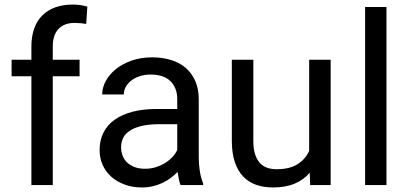

<svg xmlns="http://www.w3.org/2000/svg" viewBox="-20 -803 1775 833"><path d="M116.2 0V-472.2H30.3V-543.9H116.2V-601.6Q116.2 -645 128.4 -679.2Q140.6 -713.4 163.8 -736.3Q187 -759.3 220.2 -771.2Q253.4 -783.2 295.4 -783.2Q327.6 -783.2 358.9 -774.4L354 -699.2Q343.3 -701.2 330.1 -702.4Q316.9 -703.6 303.7 -703.6Q258.3 -703.6 233.6 -677.2Q209 -650.9 209 -601.6V-543.9H325.2V-472.2H209V0Z M763.7 0Q758.8 -10.3 755.9 -25.4Q752.9 -40.5 750.5 -57.1Q737.8 -43.9 721.4 -31.5Q705.1 -19 685.5 -9.8Q666 -0.5 643.6 4.9Q621.1 10.3 595.7 10.3Q554.2 10.3 520.3 -2.4Q486.3 -15.1 462.4 -36.6Q438.5 -58.1 425.3 -87.6Q412.1 -117.2 412.1 -150.9Q412.1 -194.8 429.2 -228.3Q446.3 -261.7 478.3 -284.2Q510.3 -306.6 555.7 -318.4Q601.1 -330.1 656.7 -330.1H749V-372.6Q749 -421.4 720 -450.4Q690.9 -479.5 633.8 -479.5Q607.9 -479.5 586.2 -472.4Q564.5 -465.3 549.3 -453.4Q534.2 -441.4 525.6 -425.8Q517.1 -410.2 517.1 -393.1H423.3Q423.3 -422.4 438.7 -451.2Q454.1 -480 482.2 -502.7Q510.3 -525.4 550.3 -539.8Q590.3 -554.2 639.6 -554.2Q683.6 -554.2 721.2 -543Q758.8 -531.7 785.4 -508.8Q812 -485.8 827.1 -451.7Q842.3 -417.5 842.3 -371.6V-118.7Q842.3 -90.8 846.9 -60.5Q851.6 -30.3 861.3 -7.8V0ZM609.4 -70.8Q634.8 -70.8 656.7 -77.9Q678.7 -85 696.8 -96.2Q714.8 -107.4 728.3 -122.1Q741.7 -136.7 749 -152.3V-264.2H671.9Q591.8 -264.2 548.6 -239.3Q505.4 -214.4 505.4 -164.1Q505.4 -144.5 512 -127.4Q518.6 -110.4 531.7 -97.9Q544.9 -85.4 564.2 -78.1Q583.5 -70.8 609.4 -70.8Z M1323.7 -53.7Q1298.3 -23.4 1259 -6.6Q1219.7 10.3 1164.6 10.3Q1124 10.3 1091.3 -1.2Q1058.6 -12.7 1035.2 -37.1Q1011.7 -61.5 998.8 -99.9Q985.8 -138.2 985.8 -192.4V-543.9H1079.1V-191.4Q1079.1 -154.8 1087.6 -130.9Q1096.2 -106.9 1110.1 -93.3Q1124 -79.6 1142.1 -74.2Q1160.2 -68.8 1179.7 -68.8Q1236.3 -68.8 1270.8 -90.6Q1305.2 -112.3 1321.3 -148.4V-543.9H1414.6V0H1325.7Z M1656.7 0H1564V-772.5H1656.7Z"/></svg>

Font: Roboto2
Style: Regular
Weight: 400
Designer: Google
Foundry: Google
Version: Version 2.000981-w3; 2014; ttfautohint (v1.1) -l 5 -r 24 -G 